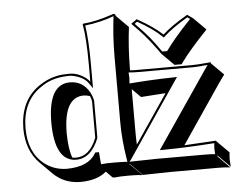

<svg xmlns="http://www.w3.org/2000/svg" viewBox="-53 -762 1102 892"><g transform="rotate(-5 498.0 -315.5)"><path d="M373 -132.8V-303.2Q370.1 -316.4 365.7 -327.1Q350.1 -332.5 334.5 -332.5Q243.2 -330.1 242.7 -164.6Q243.2 -92.3 258.8 -49.8Q267.6 -47.9 275.9 -47.9Q338.9 -47.9 371.6 -128.9Q372.6 -131.3 373 -132.8ZM585.9 -645 612.8 -664.1Q691.4 -620.1 731 -582Q769.5 -617.7 842.3 -660.6Q845.7 -662.6 848.1 -664.1L875 -645L931.6 -588.4Q847.7 -500 811 -449.2Q807.1 -443.8 802.7 -437.5H769.5L712.9 -494.1Q663.1 -564.9 621.6 -608.4Q605.5 -625.5 585.9 -645ZM564.5 58.1Q537.1 56.6 509.3 56.6Q470.2 56.6 445.8 59.6Q439.5 59.1 437 58.1L408.2 28.8Q366.2 65.9 286.6 66.4Q211.4 65.4 161.1 16.1L104.5 -40.5Q44.4 -101.6 43.9 -203.1Q44.9 -330.1 129.9 -392.6Q186.5 -433.6 250 -438Q264.2 -439 278.8 -439Q319.3 -439 356 -411.1Q361.3 -406.7 365.2 -402.8Q370.1 -397.9 373 -394V-474.1Q373 -595.7 360.8 -662.1L362.8 -665Q422.4 -669.4 497.1 -694.8Q502.4 -696.8 505.9 -698.2Q511.2 -697.8 514.6 -695.3Q517.1 -691.9 517.1 -688L573.7 -631.3Q562 -535.2 561.5 -443.4V-430.2Q579.6 -428.7 601.1 -429.2H853Q873.5 -429.2 920.4 -433.6Q932.6 -435.1 934.1 -435.1Q936.5 -434.6 937.5 -434.1Q938.5 -431.6 939 -429.2L995.6 -372.6Q987.3 -362.8 965.3 -330.6L782.7 -61.5L930.2 -69.8L932.1 -66.9L988.8 -10.3Q987.8 -4.4 987.1 6.6Q986.3 17.6 986.3 24.4Q986.3 31.7 988.8 56.6L932.1 0L930.2 2.9L986.3 59.6Q963.4 56.6 930.7 56.6H704.6Q677.7 56.6 578.6 59.1L522 2.4Q520 2.4 520 2.9L576.7 59.1L565.4 59.6ZM716.3 -310.1Q716.3 -310.1 601.6 -302.2L561.5 -342.3V-135.3Q561.5 -109.9 563 -84ZM375 -51.8V-54.2H373ZM601.6 -643.6Q645.5 -599.1 666.5 -573.5Q687.5 -547.9 717.8 -504.4L740.7 -503.9Q780.3 -559.6 852.1 -635.3Q856.4 -639.6 859.9 -643.6L847.7 -652.3Q775.4 -609.4 737.8 -574.7L731 -568.4L724.1 -574.7Q684.6 -612.8 613.8 -652.3ZM512.2 -7.8 510.3 -19.5Q495.1 -112.8 495.1 -191.9V-500Q495.1 -593.3 506.8 -687.5Q443.8 -664.1 372.1 -655.8Q382.8 -587.4 382.8 -474.1V-362.3L364.7 -388.2Q345.2 -415.5 298.3 -426.8Q287.1 -429.2 278.8 -429.2Q205.1 -429.2 155.8 -397.9Q146 -391.6 135.7 -384.3Q54.2 -324.2 54.2 -203.1Q54.2 -90.8 126.5 -34.7Q171.4 -0.5 230 0Q329.6 -1 364.3 -59.1L367.2 -64H384.3L389.2 -7.3Q415.5 -10.3 452.6 -9.8Q481.9 -9.8 509.3 -8.3ZM522 -7.3Q618.7 -9.8 647.9 -9.8H874Q900.4 -9.8 921.4 -7.8Q919.9 -23.9 919.9 -32.2Q919.9 -43.9 921.4 -59.1Q793.9 -49.8 686 -48.8H667L900.9 -392.6Q916.5 -415.5 922.4 -423.8Q874 -418.9 853 -418.9H601.1Q574.7 -418.9 553.7 -420.9Q555.2 -404.3 555.2 -397Q555.2 -385.3 553.7 -369.6Q656.7 -377.9 756.8 -379.9L775.9 -380.4L536.1 -26.4Q530.8 -18.6 528.3 -15.1ZM382.8 -131.3 382.3 -129.4Q346.2 -38.6 275.9 -38.1Q176.3 -40 175.8 -221.2Q176.8 -398.4 277.8 -398.9Q337.4 -398.9 368.7 -344.2Q378.4 -325.7 382.8 -305.2V-304.2Z"/></g></svg>

Font: Linux Biolinum Shadow O
Style: Bold
Weight: 700
Designer: Philipp H. Poll
Foundry: Philipp H. Poll
Version: Version 0.9.2